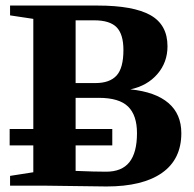

<svg xmlns="http://www.w3.org/2000/svg" viewBox="-20 -675 707 698"><path d="M16.6 0V-35.6L101.1 -48.8V-146.5H15.1V-206.1H101.1V-606.4L16.6 -619.1V-654.8H334.5Q464.8 -654.8 526.9 -619.9Q588.9 -585 588.9 -506.8Q588.9 -448.2 552.2 -405.8Q515.6 -363.3 454.1 -350.1Q545.4 -340.8 592.3 -300.5Q639.2 -260.3 639.2 -190.9Q639.2 -95.7 568.8 -46.4Q498.5 2.9 367.2 2.9L144.5 0ZM254.9 -146.5V-53.7Q325.2 -50.8 365.7 -50.8Q422.9 -50.8 450.4 -85.4Q478 -120.1 478 -190.9Q478 -255.9 445.6 -287.6Q413.1 -319.3 339.4 -319.3H254.9V-206.1H388.2V-146.5ZM428.7 -493.2Q428.7 -550.3 404.1 -575.7Q379.4 -601.1 322.8 -601.1H254.9V-373H326.7Q378.9 -373 403.8 -400.4Q428.7 -427.7 428.7 -493.2Z"/></svg>

Font: Liberation Serif
Style: Bold
Weight: 700
Designer: Steve Matteson
Foundry: Ascender Corporation
Version: Version 2.1.5